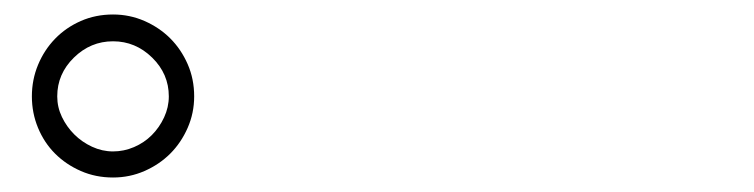

<svg xmlns="http://www.w3.org/2000/svg" viewBox="-20 -840 1040 265"><path d="M24 -707Q24 -730 32.5 -750.5Q41 -771 56 -786.5Q71 -802 91.5 -811Q112 -820 136 -820Q159 -820 179.5 -811Q200 -802 215 -787Q230 -772 239 -751.5Q248 -731 248 -707Q248 -684 239 -663.5Q230 -643 215 -628Q200 -613 179.5 -604Q159 -595 136 -595Q112 -595 91.5 -604Q71 -613 56 -628Q41 -643 32.5 -663.5Q24 -684 24 -707ZM59 -707Q59 -692 65.5 -678.5Q72 -665 82.5 -654.5Q93 -644 107 -637.5Q121 -631 136 -631Q151 -631 165 -637Q179 -643 189.5 -653.5Q200 -664 206.5 -678Q213 -692 213 -707Q213 -738 190 -760.5Q167 -783 136 -783Q105 -783 82 -760.5Q59 -738 59 -707Z"/></svg>

Font: SpoqaHanSansJP-Light
Style: Regular
Weight: 300
Designer: [Source Han Sans]
Ryoko NISHIZUKA  (kana & ideographs); Paul D. Hunt (Latin, Greek & Cyrillic); Wenlong ZHANG  (bopomofo
Foundry: Spoqa (http://bi.spoqa.com)
Version: Version 1.002.20150607